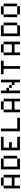

<svg xmlns="http://www.w3.org/2000/svg" viewBox="1948 -2426 478 4415"><g transform="rotate(-90 2187.5 -219.0)"><path d="M62.5 -375H125V-187.5H312.5V-375H375V0H312.5V-125H125V0H62.5ZM125 -437.5H312.5V-375H125Z M750 -375H812.5V-62.5H750ZM500 -437.5H750V-375H562.5V-62.5H750V0H500Z M937.5 -437.5H1250V-375H1000V-250H1125V-187.5H1000V-62.5H1250V0H937.5Z M1375 -437.5H1437.5V-62.5H1687.5V0H1375Z M1812.5 -375H1875V-187.5H2062.5V-375H2125V0H2062.5V-125H1875V0H1812.5ZM1875 -437.5H2062.5V-375H1875Z M2500 -437.5H2562.5V0H2500V-125H2437.5V-187.5H2500ZM2375 -250H2437.5V-187.5H2375ZM2250 -437.5H2312.5V-312.5H2375V-250H2312.5V0H2250Z M2687.5 -437.5H3000V-375H2875V0H2812.5V-375H2687.5Z M3125 -375H3187.5V-187.5H3375V-375H3437.5V0H3375V-125H3187.5V0H3125ZM3187.5 -437.5H3375V-375H3187.5Z M3812.5 -375H3875V-62.5H3812.5ZM3562.5 -437.5H3812.5V-375H3625V-62.5H3812.5V0H3562.5Z M4250 -375H4312.5V-62.5H4250ZM4062.5 -62.5H4250V0H4062.5ZM4000 -375H4062.5V-62.5H4000ZM4062.5 -437.5H4250V-375H4062.5Z"/></g></svg>

Font: Pixel Operator SC
Style: Regular
Weight: 400
Designer: Jayvee Enaguas (GrandChaos9000)
Foundry: The Grandoplex Project
Version: Version 1.4.1 (September 5, 2015)